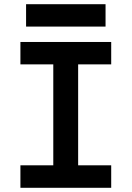

<svg xmlns="http://www.w3.org/2000/svg" viewBox="-20 -893 626 913"><path d="M77.1 0V-106.9H233.4V-586.9H77.1V-693.4H508.8V-586.9H351.6V-106.9H508.8V0ZM104 -766.6V-873H481.9V-766.6Z"/></svg>

Font: Cascadia Code SemiBold
Style: Regular
Weight: 600
Monospace: yes
Designer: Aaron Bell
Foundry: Saja Typeworks
Version: Version 2404.023; ttfautohint (v1.8.4)